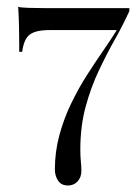

<svg xmlns="http://www.w3.org/2000/svg" viewBox="-20 -439 417 578"><path d="M184.7 119.4Q164.5 119.4 154.8 104.8Q145.2 90.3 145.2 71Q145.2 17.7 158.9 -32.7Q172.6 -83.1 194.8 -128.6Q216.9 -174.2 242.3 -213.7Q267.7 -253.2 291.1 -287.1Q314.5 -321 330.6 -346.8V-348.4H128.2Q87.1 -348.4 69.4 -334.7Q51.6 -321 46.8 -283.1H37.9Q37.9 -333.9 37.1 -364.9Q36.3 -396 34.7 -418.5Q41.9 -416.1 66.9 -415.3Q91.9 -414.5 116.9 -414.5H369.4V-405.6Q350.8 -364.5 325.8 -320.2Q300.8 -275.8 277 -225.4Q253.2 -175 237.5 -116.5Q221.8 -58.1 221.8 12.1Q221.8 31.5 223.4 47.2Q225 62.9 225 75.8Q225 94.4 213.7 106.9Q202.4 119.4 184.7 119.4Z"/></svg>

Font: Playfair 144pt
Style: Regular
Weight: 400
Designer: Claus Eggers Sørensen
Foundry: Claus Eggers Sørensen
Version: Version 2.001;gftools[0.9.30]